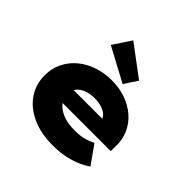

<svg xmlns="http://www.w3.org/2000/svg" viewBox="-204 -1012 1214 1214"><g transform="rotate(45 403.5 -405.0)"><path d="M431 10Q324 10 245 -26Q166 -62 123.5 -125Q81 -188 81 -268Q81 -331 106.5 -382Q132 -433 176 -469.5Q220 -506 279 -526Q338 -546 403 -546Q472 -546 529.5 -525.5Q587 -505 629.5 -468Q672 -431 695 -380Q718 -329 716 -268L715 -224H206L183 -331H554L535 -301V-319Q533 -340 516 -355.5Q499 -371 471 -380Q443 -389 407 -389Q368 -389 336 -377.5Q304 -366 285 -342.5Q266 -319 266 -284Q266 -248 289 -219Q312 -190 355.5 -172.5Q399 -155 461 -155Q518 -155 552.5 -166.5Q587 -178 606 -188L694 -64Q653 -37 610.5 -21Q568 -5 524 2.5Q480 10 431 10ZM469 -577 241 -699 321 -820 527 -666Z"/></g></svg>

Font: Lexend Mega Black
Style: Regular
Weight: 900
Version: Version 1.007